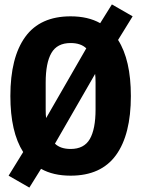

<svg xmlns="http://www.w3.org/2000/svg" viewBox="-20 -784 640 870"><path d="M166 -19 113 66 19 12 85 -95Q27 -186 27 -349Q27 -524 94.5 -617Q162 -710 300 -710Q379 -710 434 -679L487 -764L581 -710L515 -603Q573 -512 573 -349Q573 -174 505.5 -81Q438 12 300 12Q221 12 166 -19ZM189 -249 371 -565Q346 -589 300 -589Q239 -589 213 -544Q187 -499 187 -410V-288Q187 -262 189 -249ZM413 -288V-410Q413 -435 411 -449L229 -133Q254 -109 300 -109Q361 -109 387 -154Q413 -199 413 -288Z"/></svg>

Font: iA Writer Quattro V
Style: Regular
Weight: 400
Designer: Mike Abbink, Paul van der Laan, Pieter van Rosmalen, Oliver Reichenstein
Foundry: Information Architects Inc.
Version: Version 2.000